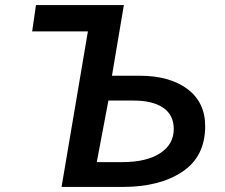

<svg xmlns="http://www.w3.org/2000/svg" viewBox="-20 -738 888 758"><path d="M327 -614H107L122 -718H469L422 -439H531Q650 -439 720 -386.5Q790 -334 790 -240Q790 -120 700 -60Q610 0 465 0H223ZM666 -229Q666 -284 624.5 -312.5Q583 -341 507 -341H408L362 -98H463Q558 -98 612 -133Q666 -168 666 -229Z"/></svg>

Font: Nebula Sans Semibold
Style: Regular
Weight: 600
Italic angle: -9°
Designer: Paul D. Hunt for Adobe (as Source Sans)
Foundry: Nebula Entertainment & Broadcasting LLC
Version: Version 1.010